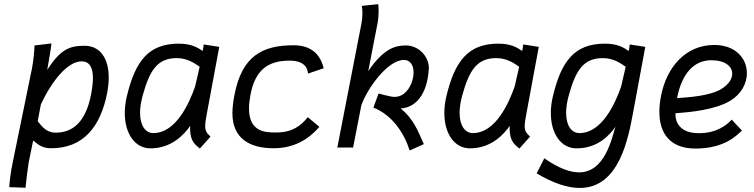

<svg xmlns="http://www.w3.org/2000/svg" viewBox="-20 -717 3663 933"><path d="M422.4 -257.3C395.5 -119.1 329.6 -72.3 250 -72.3C205.6 -72.3 183.6 -103 163.1 -127.9L178.7 -210C232.9 -325.7 309.6 -418.9 376.5 -418.9C415 -418.9 431.6 -389.2 431.6 -337.9C431.6 -314.9 428.2 -288.1 422.4 -257.3ZM132.3 -369.6 42 71.3C32.7 115.7 27.3 156.7 24.9 192.4L104 195.3C106.9 162.1 112.3 120.1 119.1 73.7L141.1 -34.2C161.6 -19 179.7 3.4 228.5 3.4C386.2 3.4 469.2 -102.5 501 -266.6C505.9 -292.5 508.3 -316.9 508.3 -339.8C508.3 -432.1 467.8 -494.6 390.6 -494.6C321.3 -494.6 273.9 -479.5 209.5 -377C212.9 -397.5 229.5 -490.2 230 -505.9L147.9 -496.1C146.5 -463.9 142.6 -421.9 134.8 -381.3C133.8 -377.4 133.3 -373.5 132.3 -369.6Z M672.9 -251C707.5 -377.9 746.1 -434.6 839.4 -434.6C890.1 -434.6 925.8 -409.7 950.2 -392.6L928.2 -296.9C899.9 -215.8 835.4 -70.3 725.1 -70.3C687 -70.3 660.6 -106.4 660.6 -168.9C660.6 -192.9 664.6 -220.2 672.9 -251ZM1045.4 -489.3 969.7 -501C968.8 -491.2 967.3 -480.5 964.8 -469.2C941.4 -485.4 910.6 -504.9 849.1 -504.9C702.1 -504.9 636.7 -420.9 595.7 -246.1C589.4 -218.8 586.4 -192.4 586.4 -167.5C586.4 -68.4 635.3 3.9 710.9 3.9C814.5 3.9 876 -64.5 904.3 -105.5C903.8 -101.1 903.8 -97.2 903.8 -93.3C903.8 -26.4 931.2 -13.2 951.2 4.9L1002.9 -53.2C985.8 -69.3 977.1 -79.1 977.1 -104.5C977.1 -120.1 980.5 -141.6 986.8 -173.8Z M1197.3 -257.3C1219.7 -374 1279.3 -422.4 1387.2 -422.4C1465.3 -422.4 1475.1 -379.9 1476.6 -359.4L1552.7 -385.3C1537.6 -450.7 1493.7 -497.1 1407.2 -497.1C1253.4 -497.1 1155.8 -443.4 1119.6 -257.3C1113.3 -224.6 1109.4 -194.3 1109.4 -167C1109.4 -44.4 1192.4 3.4 1310.1 3.4C1446.3 3.4 1512.2 -80.1 1532.2 -100.6L1475.6 -147.5C1441.9 -105 1398.9 -73.2 1322.8 -73.2H1316.4C1270.5 -73.2 1189.9 -75.7 1189.9 -189.9C1189.9 -209 1192.4 -231.4 1197.3 -257.3Z M1819.8 -262.7 1794.4 -194.3C1886.7 -157.7 1943.8 -70.3 1970.7 14.2L2039.6 -16.6C2010.3 -83 1987.3 -142.6 1926.8 -189.5C2023.4 -197.3 2058.1 -293 2063.5 -378.9C2063.5 -381.3 2064 -383.8 2064 -386.2C2064 -441.9 2015.6 -496.1 1952.1 -496.1C1900.4 -496.1 1844.7 -481.4 1769.5 -371.6L1814.9 -605.5C1818.4 -623 1819.8 -645 1819.8 -663.1C1819.8 -678.7 1818.8 -691.4 1817.9 -696.8L1738.3 -688.5C1740.2 -676.3 1741.2 -664.6 1741.2 -652.3C1741.2 -634.8 1739.3 -617.2 1735.8 -599.6L1619.1 0H1695.8C1698.7 -16.1 1731 -180.7 1735.8 -205.1C1764.2 -286.6 1863.8 -425.8 1942.9 -425.8C1973.6 -425.8 1989.7 -399.9 1989.7 -364.7C1989.7 -353.5 1987.8 -340.8 1984.4 -328.1C1974.6 -292.5 1947.3 -246.1 1896.5 -246.1C1877.4 -246.1 1819.8 -262.7 1819.8 -262.7Z M2225.6 -251C2260.3 -377.9 2298.8 -434.6 2392.1 -434.6C2442.9 -434.6 2478.5 -409.7 2502.9 -392.6L2481 -296.9C2452.6 -215.8 2388.2 -70.3 2277.8 -70.3C2239.7 -70.3 2213.4 -106.4 2213.4 -168.9C2213.4 -192.9 2217.3 -220.2 2225.6 -251ZM2598.1 -489.3 2522.5 -501C2521.5 -491.2 2520 -480.5 2517.6 -469.2C2494.1 -485.4 2463.4 -504.9 2401.9 -504.9C2254.9 -504.9 2189.5 -420.9 2148.4 -246.1C2142.1 -218.8 2139.2 -192.4 2139.2 -167.5C2139.2 -68.4 2188 3.9 2263.7 3.9C2367.2 3.9 2428.7 -64.5 2457 -105.5C2456.5 -101.1 2456.5 -97.2 2456.5 -93.3C2456.5 -26.4 2483.9 -13.2 2503.9 4.9L2555.7 -53.2C2538.6 -69.3 2529.8 -79.1 2529.8 -104.5C2529.8 -120.1 2533.2 -141.6 2539.6 -173.8Z M2743.2 -251C2777.8 -377.9 2816.4 -434.6 2909.7 -434.6C2960.4 -434.6 2996.1 -409.7 3020.5 -392.6L2998.5 -296.9C2970.2 -215.8 2905.8 -70.3 2795.4 -70.3C2757.3 -70.3 2731 -106.4 2731 -168.9C2731 -192.9 2734.9 -220.2 2743.2 -251ZM3115.7 -489.3 3040 -501C3039.1 -491.2 3037.6 -480.5 3035.2 -469.2C3011.7 -485.4 2981 -504.9 2919.4 -504.9C2772.5 -504.9 2707 -420.9 2666 -246.1C2659.7 -218.8 2656.7 -192.4 2656.7 -167.5C2656.7 -68.4 2705.6 3.9 2781.2 3.9C2884.8 3.9 2942.4 -60.1 2970.7 -101.1C2952.1 -41 2918.5 120.6 2794.4 120.6C2751 120.6 2695.8 101.6 2625 52.2L2587.9 125.5C2672.4 175.8 2741.2 196.3 2797.4 196.3C2990.7 196.3 3033.7 -48.3 3057.1 -173.8Z M3270 -240.2C3293.9 -362.8 3354 -424.3 3437 -424.3C3503.4 -424.3 3538.1 -394.5 3538.1 -358.9C3538.1 -333.5 3520.5 -305.7 3483.9 -283.7C3428.2 -250.5 3326.2 -244.1 3270 -240.2ZM3450.7 -498.5C3312.5 -498.5 3219.7 -391.6 3192.4 -252C3187 -224.1 3184.1 -197.8 3184.1 -173.8C3184.1 -64.5 3240.2 4.9 3359.4 4.9C3502.4 4.9 3561 -60.5 3585.4 -82.5L3535.6 -135.7C3511.7 -109.4 3463.4 -69.8 3376 -69.8C3281.2 -69.8 3262.2 -126 3262.2 -161.1V-166.5C3332.5 -171.9 3455.1 -182.6 3529.8 -228C3583 -260.7 3609.4 -312 3609.4 -361.3C3609.4 -432.1 3555.7 -498.5 3450.7 -498.5Z"/></svg>

Font: Fantasque Sans Mono
Style: RegItalic
Weight: 400
Italic angle: -11°
Monospace: yes
Designer: Jany Belluz
Version: Version 1.6.3